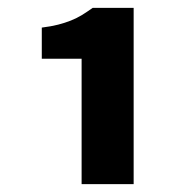

<svg xmlns="http://www.w3.org/2000/svg" viewBox="-20 -893 472 487"><path d="M187 -744H86V-823Q110 -826 127.5 -830.5Q145 -835 160 -841Q175 -847 188 -855Q201 -863 215 -873H319V-426H187Z"/></svg>

Font: Kinto Sans Black
Style: Regular
Weight: 900
Designer: Authors: Ryoko NISHIZUKA  (kana & ideographs); Paul D. Hunt (Latin, Greek & Cyrillic); Wenlong ZHANG  (bopomofo); Sandol
Foundry: Adobe Systems Incorporated, ookami Inc.
Version: Version 0.001